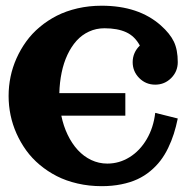

<svg xmlns="http://www.w3.org/2000/svg" viewBox="-20 -635 655 665"><path d="M332 -615.2Q460.2 -615.2 537.1 -546.9Q568.6 -519 582.2 -490.8Q595.7 -462.6 595.7 -419.9Q595.7 -387.5 572.9 -364.6Q550 -341.8 517.6 -341.8Q485.1 -341.8 462.3 -364.6Q439.5 -387.5 439.5 -419.9Q439.5 -436.5 446 -451.3Q452.6 -466.1 464.4 -477.1Q446.8 -509.8 416.9 -523.4Q387 -537.1 341.8 -537.1Q313 -537.1 288.2 -525.6Q263.4 -514.2 245.1 -493.8Q226.8 -473.4 213.6 -445.3Q200.4 -417.2 193.5 -383.5Q186.5 -349.9 185.5 -312.5H414.1V-234.4H192.4Q199.7 -198.5 214.4 -168.1Q229 -137.7 249.4 -115.5Q269.8 -93.3 296 -80.8Q322.3 -68.4 351.6 -68.4Q393.1 -68.4 428.8 -90.6Q464.6 -112.8 488.2 -153Q511.7 -193.1 517.6 -244.1L595.7 -224.6Q589.8 -196 582 -171.5Q574.2 -147 562.5 -122.7Q550.8 -98.4 535.9 -78.9Q521 -59.3 500.7 -42.5Q480.5 -25.6 456.1 -14.3Q431.6 -2.9 400.1 3.4Q368.7 9.8 332 9.8Q288.3 9.8 248.7 0.6Q209 -8.5 176.9 -24.9Q144.8 -41.3 117.7 -64Q90.6 -86.7 70.8 -114.1Q51 -141.6 37.2 -172.5Q23.4 -203.4 16.6 -236.2Q9.8 -269 9.8 -302.7Q9.8 -336.4 16.6 -369.3Q23.4 -402.1 37.2 -433Q51 -463.9 70.8 -491.3Q90.6 -518.8 117.7 -541.5Q144.8 -564.2 176.9 -580.6Q209 -596.9 248.7 -606.1Q288.3 -615.2 332 -615.2Z"/></svg>

Font: Orelega One
Style: Regular
Weight: 400
Version: Version 1.1 ; ttfautohint (v1.8.3)